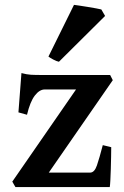

<svg xmlns="http://www.w3.org/2000/svg" viewBox="-20 -758 503 778"><path d="M430.7 -161.6Q430.7 -146 430.2 -122.3Q429.7 -98.6 429 -73.7Q428.2 -48.8 427.2 -28.8Q426.3 -8.8 424.8 0H42.5L29.8 -22L288.1 -395.5H161.1Q140.1 -395.5 121.1 -370.8Q102.1 -346.2 89.4 -293L54.7 -302.7L66.9 -461.9Q88.4 -456.1 105 -455.1Q121.6 -454.1 152.8 -454.1H426.3L437 -433.1L177.7 -58.6H345.2Q362.8 -58.6 372.8 -87.9Q382.8 -117.2 396.5 -169.9ZM218.8 -507.8Q210 -509.3 195.8 -516.8Q181.6 -524.4 176.3 -528.8L279.8 -738.3Q285.2 -737.8 300.8 -735.4Q316.4 -732.9 335.2 -730Q354 -727.1 369.6 -724.1Q385.3 -721.2 390.6 -719.7L405.8 -693.4Z"/></svg>

Font: Gentium Plus
Style: Bold
Weight: 700
Designer: Victor Gaultney, Annie Olsen, Iska Routamaa, Becca Hirsbrunner
Foundry: SIL International
Version: Version 6.101